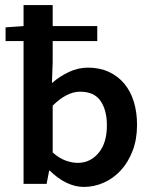

<svg xmlns="http://www.w3.org/2000/svg" viewBox="-20 -726 598 758"><path d="M311 12Q277 12 242.5 -4.5Q208 -21 177 -52H174L164 0H73V-564H2V-618L73 -623V-706H188V-623H364V-564H188V-480L185 -398Q216 -425 252.5 -442Q289 -459 327 -459Q373 -459 409 -442.5Q445 -426 470 -396.5Q495 -367 508 -325.5Q521 -284 521 -233Q521 -176 503.5 -130.5Q486 -85 457 -53.5Q428 -22 390 -5Q352 12 311 12ZM287 -83Q336 -83 369 -122Q402 -161 402 -231Q402 -291 377 -327.5Q352 -364 296 -364Q244 -364 188 -309V-124Q214 -101 239.5 -92Q265 -83 287 -83Z"/></svg>

Font: Giro Sans Semibold
Style: Regular
Weight: 600
Designer: Paul D. Hunt
Foundry: Adobe Systems Incorporated
Version: Version 1.000;PS 1.0;hotconv 1.0.88;makeotf.lib2.5.647800